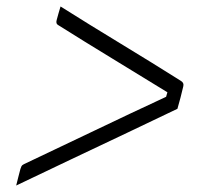

<svg xmlns="http://www.w3.org/2000/svg" viewBox="-20 -596 640 593"><path d="M528 -260Q457 -226 373 -186Q289 -146 201 -104.5Q113 -63 30 -23Q34 -39 36.5 -49Q39 -59 43 -74Q45 -80 46.5 -83Q48 -86 54 -89Q160 -139 271.5 -192.5Q383 -246 493 -297L497 -311Q411 -364 325.5 -416Q240 -468 159 -519Q152 -523 155 -534Q158 -545 160.5 -554Q163 -563 167 -576Q259 -518 353 -461Q447 -404 539 -346Q549 -340 546 -329Q542 -312 537.5 -294.5Q533 -277 528 -260Z"/></svg>

Font: Recursive Mn Lnr St Lt
Style: Italic
Weight: 300
Italic angle: -15°
Monospace: yes
Version: Version 1.079;hotconv 1.0.112;makeotfexe 2.5.65598; ttfautoh